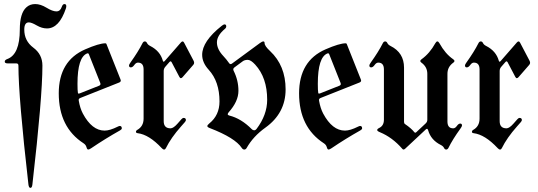

<svg xmlns="http://www.w3.org/2000/svg" viewBox="-20 -727 2652 946"><path d="M3.4 0ZM15.6 -436Q77.6 -458.5 77.6 -581.1Q77.6 -662.1 109.9 -690.9Q127.4 -707 153.6 -707Q179.7 -707 209.2 -689Q238.8 -670.9 257.8 -670.9Q276.9 -670.9 284.2 -692.9Q289.1 -707 297.4 -707Q306.6 -707 306.6 -696.8Q306.6 -691.4 304.7 -685.5Q271.5 -586.9 211.4 -586.9Q186.5 -586.9 160.9 -601.8Q135.3 -616.7 122.1 -616.7Q99.6 -616.7 99.6 -581.1Q99.6 -525.4 144.3 -492.2Q189 -459 189 -403.8Q189 -248.5 139.6 182.1Q137.7 198.7 129.9 198.7Q122.1 198.7 120.1 182.1Q70.8 -248.5 70.8 -403.8Q70.8 -414.6 60.5 -414.6H19Q3.4 -414.6 3.4 -423.1Q3.4 -431.6 15.6 -436Z M269.5 -267.1Q269.5 -427.2 399.9 -483.9Q468.3 -513.7 499.5 -513.7Q502.9 -513.7 504.4 -510.3L573.7 -335.9Q575.2 -333 575.2 -330.1Q575.2 -323.7 566.9 -320.3L376.5 -244.6Q367.7 -241.2 367.7 -234.9Q367.7 -232.4 368.2 -230Q374.5 -193.4 388.2 -167.5Q433.1 -83.5 495.6 -83.5Q521 -83.5 560.1 -103Q566.9 -106.4 569.8 -106.4Q580.1 -106.4 580.1 -94.7Q580.1 -89.4 571.3 -84.5Q499 -43.9 429.2 3.4Q419.9 9.8 414.6 9.8Q409.2 9.8 406 -2Q402.8 -13.7 391.6 -21Q269.5 -100.1 269.5 -267.1ZM361.8 -314Q361.8 -280.8 363.8 -270Q364.7 -265.6 367.4 -265.6Q370.1 -265.6 373.5 -267.1L468.3 -304.7Q475.1 -307.6 475.1 -313.5Q475.1 -315.9 473.6 -319.3L418 -459.5Q416 -464.4 413.3 -464.4Q410.6 -464.4 409.7 -463.9Q361.8 -445.8 361.8 -314Z M615.7 -404.8Q615.7 -409.2 623.5 -419.9Q660.6 -471.7 682.1 -514.2Q686.5 -522.9 693.6 -522.9Q700.7 -522.9 704.6 -514.6Q708.5 -506.3 720.2 -500.5Q769 -475.6 782.2 -428.2Q783.7 -422.9 786.1 -422.9Q788.6 -422.9 791.5 -426.3L871.6 -518.1Q876 -522.9 879.9 -522.9Q883.8 -522.9 887.2 -516.6L933.6 -428.2Q936.5 -422.9 936.5 -417.5Q936.5 -412.1 932.1 -407.2L879.4 -346.7Q875 -341.8 871.1 -341.8Q867.2 -341.8 863.8 -348.1L825.7 -420.4Q823.2 -424.8 820.6 -424.8Q817.9 -424.8 814.9 -421.4L794.9 -398.4Q786.6 -389.2 786.6 -377.4V-129.9Q786.6 -94.7 820.3 -94.7Q834.5 -94.7 855.5 -118.7L873.5 -139.2Q879.4 -146 884.8 -146Q896 -146 896 -135.3Q896 -131.3 890.1 -124.5L872.1 -104Q822.3 -47.9 797.4 2.9Q793.9 9.8 788.6 9.8Q783.2 9.8 776.9 2.9Q714.4 -64 658.2 -70.8Q649.9 -71.8 649.9 -77.6Q649.9 -83.5 655.3 -86.4Q687.5 -104 687.5 -142.6V-384.8Q687.5 -418.5 659.7 -418.5Q649.9 -418.5 641.6 -406.7Q633.3 -395 624.5 -395Q615.7 -395 615.7 -404.8Z M976.1 -457Q976.1 -523.4 1072.3 -599.6Q1081.5 -606.9 1085.9 -606.9Q1094.7 -606.9 1094.7 -597.2Q1094.7 -590.3 1088.4 -585Q1048.8 -551.8 1048.8 -518.1Q1048.8 -484.4 1080.6 -450.7Q1096.2 -434.1 1108.4 -416.5Q1111.8 -411.1 1115.7 -411.1Q1119.6 -411.1 1123.5 -414.1L1260.3 -514.6Q1271.5 -522.9 1277.6 -522.9Q1283.7 -522.9 1283.7 -514.2Q1283.7 -500.5 1310.5 -475.6Q1387.2 -403.8 1387.2 -286.6Q1387.2 -169.4 1287.6 -98.1Q1227.5 -55.2 1195.3 2Q1190.9 9.8 1183.6 9.8Q1176.3 9.8 1170.9 1.5Q1138.2 -47.9 1014.2 -95.7Q1001.5 -100.6 1001.5 -105.7Q1001.5 -110.8 1011.2 -118.7Q1061.5 -159.2 1061.5 -227.1Q1061.5 -325.2 1008.3 -383.3Q976.1 -418.5 976.1 -457ZM1109.9 -157.7Q1168.5 -143.1 1220.7 -90.3Q1226.1 -85 1232.4 -85Q1238.8 -85 1243.7 -91.3Q1296.4 -160.6 1296.4 -235.4Q1296.4 -344.2 1237.3 -408.7Q1215.8 -432.1 1200.7 -432.1Q1185.5 -432.1 1176.3 -425.3L1135.3 -395Q1129.4 -390.6 1129.4 -386.2Q1129.4 -381.8 1131.3 -377.9Q1154.8 -331.1 1154.8 -279.3Q1154.8 -227.5 1106.4 -173.3Q1102.1 -168.5 1102.1 -164.1Q1102.1 -159.7 1109.9 -157.7Z M1453.6 -267.1Q1453.6 -427.2 1584 -483.9Q1652.3 -513.7 1683.6 -513.7Q1687 -513.7 1688.5 -510.3L1757.8 -335.9Q1759.3 -333 1759.3 -330.1Q1759.3 -323.7 1751 -320.3L1560.5 -244.6Q1551.8 -241.2 1551.8 -234.9Q1551.8 -232.4 1552.2 -230Q1558.6 -193.4 1572.3 -167.5Q1617.2 -83.5 1679.7 -83.5Q1705.1 -83.5 1744.1 -103Q1751 -106.4 1753.9 -106.4Q1764.2 -106.4 1764.2 -94.7Q1764.2 -89.4 1755.4 -84.5Q1683.1 -43.9 1613.3 3.4Q1604 9.8 1598.6 9.8Q1593.3 9.8 1590.1 -2Q1586.9 -13.7 1575.7 -21Q1453.6 -100.1 1453.6 -267.1ZM1545.9 -314Q1545.9 -280.8 1547.9 -270Q1548.8 -265.6 1551.5 -265.6Q1554.2 -265.6 1557.6 -267.1L1652.3 -304.7Q1659.2 -307.6 1659.2 -313.5Q1659.2 -315.9 1657.7 -319.3L1602.1 -459.5Q1600.1 -464.4 1597.4 -464.4Q1594.7 -464.4 1593.8 -463.9Q1545.9 -445.8 1545.9 -314Z M1799.8 0ZM2256.3 -108.4Q2256.3 -104 2248.5 -93.3Q2210.9 -41.5 2189.9 1Q2185.5 9.8 2178.5 9.8Q2171.4 9.8 2167.5 1.5Q2163.6 -6.8 2151.9 -12.7Q2103 -37.1 2089.4 -85.4Q2086.9 -92.3 2084 -92.3Q2081.1 -92.3 2078.1 -89.4L1976.1 5.9Q1971.7 9.8 1968.3 9.8Q1964.8 9.8 1961.9 5.9Q1913.1 -50.3 1851.6 -75.7Q1838.4 -81.1 1838.4 -86.4Q1838.4 -91.8 1849.6 -97.2Q1871.6 -108.4 1871.6 -137.2V-384.8Q1871.6 -418.5 1843.8 -418.5Q1834 -418.5 1825.7 -406.7Q1817.4 -395 1808.6 -395Q1799.8 -395 1799.8 -404.8Q1799.8 -409.2 1807.6 -419.9Q1844.7 -471.7 1866.2 -514.2Q1870.6 -522.9 1877.7 -522.9Q1884.8 -522.9 1888.7 -514.6Q1892.6 -506.3 1904.3 -500.5Q1970.7 -467.3 1970.7 -393.6V-126Q1970.7 -119.1 1975.6 -115.7Q2005.9 -95.2 2021.5 -75.7Q2023.4 -73.2 2026.1 -73.2Q2028.8 -73.2 2031.2 -75.7L2077.1 -118.7Q2085.4 -126.5 2085.4 -136.7V-363.3Q2085.4 -397.5 2056.2 -418.5Q2050.8 -422.4 2050.8 -426.5Q2050.8 -430.7 2057.1 -435.1Q2097.2 -463.9 2125 -514.2Q2129.9 -522.9 2135 -522.9Q2140.1 -522.9 2145 -514.2Q2173.8 -461.9 2212.9 -435.1Q2219.2 -430.7 2219.2 -426.5Q2219.2 -422.4 2213.9 -418.5Q2184.6 -397.9 2184.6 -363.3V-128.4Q2184.6 -94.7 2212.9 -94.7Q2222.7 -94.7 2231 -106.4Q2239.3 -118.2 2247.8 -118.2Q2256.3 -118.2 2256.3 -108.4Z M2271 -404.8Q2271 -409.2 2278.8 -419.9Q2315.9 -471.7 2337.4 -514.2Q2341.8 -522.9 2348.9 -522.9Q2356 -522.9 2359.9 -514.6Q2363.8 -506.3 2375.5 -500.5Q2424.3 -475.6 2437.5 -428.2Q2439 -422.9 2441.4 -422.9Q2443.8 -422.9 2446.8 -426.3L2526.9 -518.1Q2531.2 -522.9 2535.2 -522.9Q2539.1 -522.9 2542.5 -516.6L2588.9 -428.2Q2591.8 -422.9 2591.8 -417.5Q2591.8 -412.1 2587.4 -407.2L2534.7 -346.7Q2530.3 -341.8 2526.4 -341.8Q2522.5 -341.8 2519 -348.1L2481 -420.4Q2478.5 -424.8 2475.8 -424.8Q2473.1 -424.8 2470.2 -421.4L2450.2 -398.4Q2441.9 -389.2 2441.9 -377.4V-129.9Q2441.9 -94.7 2475.6 -94.7Q2489.7 -94.7 2510.7 -118.7L2528.8 -139.2Q2534.7 -146 2540 -146Q2551.3 -146 2551.3 -135.3Q2551.3 -131.3 2545.4 -124.5L2527.3 -104Q2477.5 -47.9 2452.6 2.9Q2449.2 9.8 2443.8 9.8Q2438.5 9.8 2432.1 2.9Q2369.6 -64 2313.5 -70.8Q2305.2 -71.8 2305.2 -77.6Q2305.2 -83.5 2310.5 -86.4Q2342.8 -104 2342.8 -142.6V-384.8Q2342.8 -418.5 2314.9 -418.5Q2305.2 -418.5 2296.9 -406.7Q2288.6 -395 2279.8 -395Q2271 -395 2271 -404.8Z"/></svg>

Font: UnifrakturMaguntia20
Style: Book
Weight: 400
Designer: j. 'mach' wust, Gerrit Ansmann, Georg Duffner, based on a font by Peter Wiegel, original typeface by Carl Albert Fahrenw
Version: Version 2017-03-19